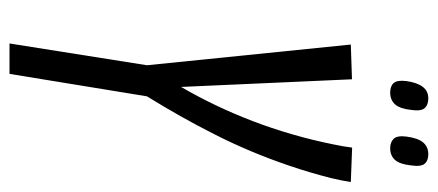

<svg xmlns="http://www.w3.org/2000/svg" viewBox="-272 -626 899 394"><g transform="rotate(90 177.0 -429.5)"><path d="M69.7 0 114.4 -282.1 71.9 -700.4 143.2 -702.8 158.9 -352.1Q178.8 -386.3 196.4 -423.1Q214 -459.9 228.9 -498.8Q243.8 -537.7 255.9 -579.4Q268.1 -621.2 277.1 -666.1Q279.1 -675.2 280.7 -684.8Q282.4 -694.4 283.4 -703.1L354.1 -700.4Q352.5 -690.6 350.5 -680.4Q348.5 -670.1 345.9 -659.7Q334.8 -616 320.9 -575.2Q307.1 -534.4 291 -496.1Q275 -457.8 256.5 -421.4Q238.1 -385 218.6 -350.4Q199 -315.7 178.2 -282.1L132.1 0ZM284.4 -781.2Q272.2 -781.2 265.2 -788.5Q258.3 -795.9 260.8 -814.8Q263.9 -838.4 272.9 -848.9Q282 -859.4 296.8 -859.4Q310.3 -859.4 316.6 -851.8Q323 -844.3 319.9 -823.8Q317.4 -800.8 308.6 -791Q299.8 -781.2 284.4 -781.2ZM170.6 -781.2Q157.1 -781.2 150.8 -788.5Q144.5 -795.9 146.9 -814.8Q150 -836.4 158.6 -847.9Q167.2 -859.4 182.4 -859.4Q195.8 -859.4 202.5 -851.8Q209.1 -844.3 206 -823.8Q203.5 -800.8 194.5 -791Q185.4 -781.2 170.6 -781.2Z"/></g></svg>

Font: Georama ExtraCondensed Thin
Style: Italic
Weight: 100
Width: 2
Italic angle: -9°
Designer: Jean-Baptiste Levee
Foundry: Production Type
Version: Version 1.001